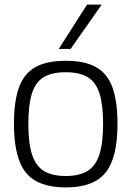

<svg xmlns="http://www.w3.org/2000/svg" viewBox="-20 -810 575 840"><path d="M41 -268Q41 -365 62.5 -426Q84 -487 133.5 -515.5Q183 -544 268 -544Q352 -544 401.5 -515.5Q451 -487 472.5 -426Q494 -365 494 -268Q494 -119 441.5 -54.5Q389 10 268 10Q146 10 93.5 -54.5Q41 -119 41 -268ZM104 -268Q104 -183 120.5 -133Q137 -83 173 -61.5Q209 -40 268 -40Q326 -40 362 -61.5Q398 -83 414.5 -133Q431 -183 431 -268Q431 -351 415.5 -400.5Q400 -450 364.5 -472Q329 -494 268 -494Q206 -494 170.5 -472Q135 -450 119.5 -400.5Q104 -351 104 -268ZM237 -596 361 -790H425L289 -596Z"/></svg>

Font: Georama Light
Style: Regular
Weight: 300
Designer: Jean-Baptiste Levee
Foundry: Production Type
Version: Version 1.000